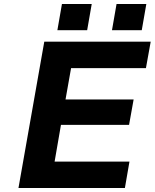

<svg xmlns="http://www.w3.org/2000/svg" viewBox="-20 -947 779 967"><path d="M269 -795 292 -927H442L419 -795ZM544 -795 567 -927H717L694 -795ZM73 0 203 -737H739L715 -604H338L310 -446H653L630 -318H287L255 -133H632L609 0Z"/></svg>

Font: Tomorrow SemiBold
Style: Italic
Weight: 600
Italic angle: -10°
Designer: Tony de Marco, Monica Rizzolli
Foundry: Just in Type
Version: Version 2.002